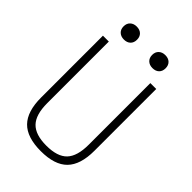

<svg xmlns="http://www.w3.org/2000/svg" viewBox="-265 -1015 1131 1131"><g transform="rotate(45 300.0 -449.5)"><path d="M300 10Q185 10 131.5 -44.5Q78 -99 78 -215V-730H127V-217Q127 -121 168 -78.5Q209 -36 300 -36Q392 -36 432.5 -78.5Q473 -121 473 -217V-730H522V-215Q522 -99 468.5 -44.5Q415 10 300 10ZM181 -801Q156 -801 140.5 -815.5Q125 -830 125 -855Q125 -880 140.5 -894.5Q156 -909 181 -909Q207 -909 222 -894.5Q237 -880 237 -855Q237 -830 222 -815.5Q207 -801 181 -801ZM419 -801Q394 -801 378.5 -815.5Q363 -830 363 -855Q363 -880 378.5 -894.5Q394 -909 419 -909Q445 -909 460 -894.5Q475 -880 475 -855Q475 -830 460 -815.5Q445 -801 419 -801Z"/></g></svg>

Font: M PLUS Code Latin 60 Light
Style: Regular
Weight: 300
Width: 7
Monospace: yes
Designer: Coji Morishita
Foundry: UNDERFOREST DESIGN
Version: Version 1.005; ttfautohint (v1.8.3)